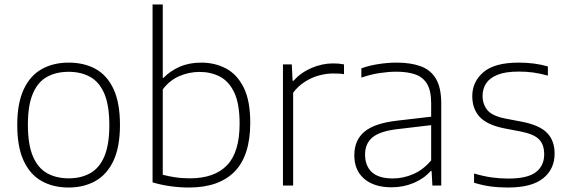

<svg xmlns="http://www.w3.org/2000/svg" viewBox="-20 -828 2538 857"><path d="M286.5 9Q217.5 9 166 -19.8Q114.5 -48.5 85.8 -110Q57 -171.5 57 -270Q57 -367.5 85.8 -429Q114.5 -490.5 166.2 -519.5Q218 -548.5 286.5 -548.5Q355.5 -548.5 406.8 -520.2Q458 -492 486.8 -430.5Q515.5 -369 515.5 -270.5Q515.5 -173 486.8 -111.2Q458 -49.5 406.2 -20.2Q354.5 9 286.5 9ZM286.5 -32Q341.5 -32 382.5 -54.8Q423.5 -77.5 445.8 -129.8Q468 -182 468 -269Q468 -357.5 445.8 -409.8Q423.5 -462 382.5 -484.8Q341.5 -507.5 286.5 -507.5Q231 -507.5 190 -485Q149 -462.5 126.8 -410.5Q104.5 -358.5 104.5 -271.5Q104.5 -183 126.8 -130.5Q149 -78 190 -55Q231 -32 286.5 -32Z M823.5 9Q782 9 740.8 3.2Q699.5 -2.5 661 -14V-808H706.5V-480.5H710Q739 -511 781.5 -529.8Q824 -548.5 878 -548.5Q939 -548.5 988.5 -522.5Q1038 -496.5 1067.5 -437.8Q1097 -379 1097 -280.5Q1097 -133.5 1027.2 -62.2Q957.5 9 823.5 9ZM827.5 -32Q937 -32 993.2 -90.2Q1049.5 -148.5 1049.5 -276Q1049.5 -364 1026 -414.2Q1002.5 -464.5 962 -485.8Q921.5 -507 871 -507Q824.5 -507 781 -488.5Q737.5 -470 706.5 -429V-48Q730 -41.5 761 -36.8Q792 -32 827.5 -32Z M1243 0V-540.5H1282.5L1286 -467.5H1290.5Q1322.5 -504 1370.2 -524.5Q1418 -545 1466.5 -545Q1480.5 -545 1491.8 -544Q1503 -543 1515.5 -540.5V-497Q1503.5 -499 1491.5 -499.5Q1479.5 -500 1465.5 -500Q1436.5 -500 1404 -491.2Q1371.5 -482.5 1341.2 -463.2Q1311 -444 1288.5 -414.5V0Z M1728 8Q1650 8 1605.8 -29.8Q1561.5 -67.5 1561.5 -135Q1561.5 -202.5 1606.8 -240.2Q1652 -278 1753 -289.5L1925.5 -309.5L1926.5 -272L1753.5 -251.5Q1676 -242.5 1642.8 -215Q1609.5 -187.5 1609.5 -138.5Q1609.5 -87.5 1640 -59.5Q1670.5 -31.5 1733.5 -31.5Q1780 -31.5 1824.5 -50.8Q1869 -70 1904.5 -112V-367Q1904.5 -423 1886.2 -453.5Q1868 -484 1833.2 -496Q1798.5 -508 1748.5 -508Q1715.5 -508 1675 -502Q1634.5 -496 1593 -481.5V-523Q1627 -535.5 1669.2 -542Q1711.5 -548.5 1750.5 -548.5Q1814 -548.5 1858.5 -532Q1903 -515.5 1926.2 -475.8Q1949.5 -436 1949.5 -366.5V0H1910L1906.5 -64.5H1902Q1873 -31 1826.8 -11.5Q1780.5 8 1728 8Z M2247.5 9Q2206 9 2169 4Q2132 -1 2096 -12.5V-53.5Q2139 -41 2175.2 -36Q2211.5 -31 2249 -31Q2334.5 -31 2371.8 -59.5Q2409 -88 2409 -139Q2409 -182.5 2386 -206Q2363 -229.5 2304.5 -241L2228.5 -255.5Q2152.5 -271.5 2120.2 -307.2Q2088 -343 2088 -399Q2088 -463 2137.8 -505.8Q2187.5 -548.5 2295 -548.5Q2330 -548.5 2362 -544.5Q2394 -540.5 2425.5 -531.5V-490.5Q2389.5 -500.5 2359.2 -504.5Q2329 -508.5 2295.5 -508.5Q2236 -508.5 2200.8 -494.2Q2165.5 -480 2149.8 -455.8Q2134 -431.5 2134 -400.5Q2134 -363 2155.2 -336.8Q2176.5 -310.5 2235 -299L2310.5 -284.5Q2389 -269 2422.2 -234.5Q2455.5 -200 2455.5 -142.5Q2455.5 -73 2404.2 -32Q2353 9 2247.5 9Z"/></svg>

Font: Encode Sans SemiExpanded ExtraLight
Style: Regular
Weight: 250
Width: 6
Designer: Multiple Designers
Foundry: Impallari Type
Version: Version 3.002